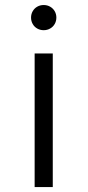

<svg xmlns="http://www.w3.org/2000/svg" viewBox="-20 -566 354 776"><path d="M156.7 -545.7Q142.2 -545.7 130.5 -539Q118.8 -532.3 112.2 -520.7Q105.5 -509 105.5 -495Q105.5 -480.7 112.2 -469Q118.8 -457.3 130.5 -450.7Q142.2 -444 156.7 -444Q170.8 -444 182.6 -450.7Q194.3 -457.3 201.1 -469Q207.8 -480.7 207.8 -495Q207.8 -509 201.1 -520.7Q194.3 -532.3 182.6 -539Q170.8 -545.7 156.7 -545.7ZM120 -350V190H193.3V-350Z"/></svg>

Font: Hauora
Style: Regular
Weight: 400
Designer: Wayne Shih
Foundry: WCYS
Version: Version 1.001